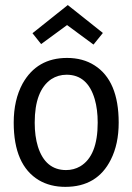

<svg xmlns="http://www.w3.org/2000/svg" viewBox="-20 -728 523 759"><path d="M241.2 -55.7Q159.2 -55.7 129.9 -148.4Q117.2 -189.5 117.2 -243.2Q117.2 -370.1 182.6 -415Q210 -432.6 243.2 -432.6Q326.2 -432.6 354.5 -335.9Q366.2 -295.9 366.2 -243.2Q366.2 -111.3 296.9 -70.3Q271.5 -55.7 241.2 -55.7ZM245.1 -499Q126 -499 69.3 -397.5Q34.2 -333 34.2 -243.2Q34.2 -75.2 133.8 -15.6Q178.7 10.7 238.3 10.7Q364.3 10.7 418 -96.7Q449.2 -158.2 449.2 -243.2Q449.2 -409.2 353.5 -469.7Q307.6 -499 245.1 -499ZM248 -708 108.4 -596.7 142.6 -553.7 245.1 -628.9 349.6 -551.8 386.7 -597.7Z"/></svg>

Font: Yaldevi Colombo Medium
Style: Regular
Weight: 500
Designer: Sol Matas, Denzil Rajitha, Kosala Senevirathne and Pathum Egodawatta
Foundry: Mooniak
Version: Version 1.020 ; ttfautohint (v1.6)